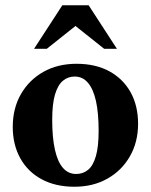

<svg xmlns="http://www.w3.org/2000/svg" viewBox="-20 -697 574 730"><path d="M269.5 -35.5Q295.5 -35.5 314.8 -51.2Q334 -67 344.5 -103Q355 -139 355 -199.5Q355 -267.5 344.8 -313.2Q334.5 -359 314.2 -382.5Q294 -406 264 -406Q238.5 -406 219.2 -390Q200 -374 189.2 -338Q178.5 -302 178.5 -241.5Q178.5 -174 188.8 -128Q199 -82 219.2 -58.8Q239.5 -35.5 269.5 -35.5ZM263 13Q191 13 138.2 -15.5Q85.5 -44 57 -95.5Q28.5 -147 28.5 -214.5Q28.5 -285 59.5 -339Q90.5 -393 145 -423.8Q199.5 -454.5 271 -454.5Q343.5 -454.5 396 -425.8Q448.5 -397 476.8 -345.8Q505 -294.5 505 -226.5Q505 -157 474 -102.8Q443 -48.5 388.5 -17.8Q334 13 263 13ZM109.5 -511.5 217 -677H317L424.5 -511.5H376L243.5 -617H290.5L158 -511.5Z"/></svg>

Font: Newsreader 24pt
Style: Bold
Weight: 700
Designer: Hugues Gentile
Foundry: Production Type
Version: Version 1.003